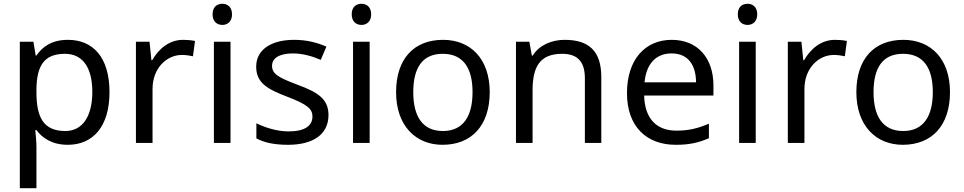

<svg xmlns="http://www.w3.org/2000/svg" viewBox="-20 -757 5106 1017"><path d="M340 -546C253 -546 205 -509 173 -463H169L157 -536H85V240H173V20C173 -5 169 -45 167 -68H173C204 -26 256 10 339 10C472 10 560 -86 560 -269C560 -454 472 -546 340 -546ZM324 -472C423 -472 469 -392 469 -270C469 -150 423 -63 326 -63C209 -63 173 -137 173 -269V-286C175 -411 215 -472 324 -472Z M950 -546C875 -546 820 -497 786 -438H782L772 -536H700V0H788V-286C788 -394 861 -466 944 -466C962 -466 985 -463 1002 -459L1013 -540C995 -544 970 -546 950 -546Z M1158 -737C1129 -737 1106 -720 1106 -681C1106 -643 1129 -625 1158 -625C1185 -625 1209 -643 1209 -681C1209 -720 1185 -737 1158 -737ZM1201 -536H1113V0H1201Z M1720 -148C1720 -234 1661 -269 1559 -307C1456 -346 1421 -364 1421 -409C1421 -449 1460 -474 1532 -474C1584 -474 1634 -459 1679 -440L1709 -510C1659 -532 1603 -546 1538 -546C1418 -546 1337 -495 1337 -404C1337 -316 1399 -284 1503 -244C1608 -204 1635 -180 1635 -140C1635 -92 1597 -61 1508 -61C1445 -61 1380 -83 1338 -104V-24C1379 -2 1431 10 1506 10C1637 10 1720 -44 1720 -148Z M1895 -737C1866 -737 1843 -720 1843 -681C1843 -643 1866 -625 1895 -625C1922 -625 1946 -643 1946 -681C1946 -720 1922 -737 1895 -737ZM1938 -536H1850V0H1938Z M2574 -269C2574 -446 2472 -546 2327 -546C2173 -546 2078 -446 2078 -269C2078 -91 2182 10 2324 10C2477 10 2574 -91 2574 -269ZM2169 -269C2169 -396 2216 -472 2325 -472C2434 -472 2483 -396 2483 -269C2483 -142 2434 -63 2326 -63C2217 -63 2169 -142 2169 -269Z M2971 -546C2903 -546 2837 -519 2802 -463H2797L2784 -536H2713V0H2801V-278C2801 -403 2839 -472 2958 -472C3040 -472 3078 -429 3078 -343V0H3165V-349C3165 -487 3099 -546 2971 -546Z M3538 -546C3396 -546 3301 -440 3301 -264C3301 -85 3406 10 3559 10C3632 10 3680 -1 3735 -25V-102C3679 -78 3631 -65 3563 -65C3456 -65 3395 -130 3392 -251H3759V-304C3759 -450 3675 -546 3538 -546ZM3537 -474C3626 -474 3666 -412 3667 -321H3394C3403 -417 3453 -474 3537 -474Z M3940 -737C3911 -737 3888 -720 3888 -681C3888 -643 3911 -625 3940 -625C3967 -625 3991 -643 3991 -681C3991 -720 3967 -737 3940 -737ZM3983 -536H3895V0H3983Z M4403 -546C4328 -546 4273 -497 4239 -438H4235L4225 -536H4153V0H4241V-286C4241 -394 4314 -466 4397 -466C4415 -466 4438 -463 4455 -459L4466 -540C4448 -544 4423 -546 4403 -546Z M5012 -269C5012 -446 4910 -546 4765 -546C4611 -546 4516 -446 4516 -269C4516 -91 4620 10 4762 10C4915 10 5012 -91 5012 -269ZM4607 -269C4607 -396 4654 -472 4763 -472C4872 -472 4921 -396 4921 -269C4921 -142 4872 -63 4764 -63C4655 -63 4607 -142 4607 -269Z"/></svg>

Font: Noto Sans Hebrew Droid Medium
Style: Regular
Weight: 500
Designer: Monotype Design Team
Foundry: Monotype Imaging Inc.
Version: Version 1.100